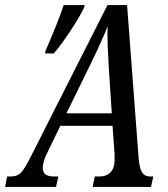

<svg xmlns="http://www.w3.org/2000/svg" viewBox="-63 -734 658 754"><path d="M539 -41 530 0H301L309 -41H328Q355 -41 371 -57.5Q387 -74 387 -107V-127L379 -240H174L122 -133Q105 -99 105 -74Q105 -41 148 -41H166L157 0H-43L-35 -41H-19Q5 -41 19.5 -56Q34 -71 58 -119L359 -714H436L481 -118Q484 -76 494 -58.5Q504 -41 527 -41ZM376 -289 364 -472 362 -513Q359 -558 359 -598L360 -631Q336 -571 292 -481L198 -289ZM116 -535Q169 -657 187 -714H270L266 -702Q253 -673 215 -615Q177 -557 148 -524H114Z"/></svg>

Font: Noto Serif Cond
Style: Italic
Weight: 400
Width: 3
Italic angle: -12°
Designer: Monotype Design Team
Foundry: Monotype Imaging Inc.
Version: Version 1.001